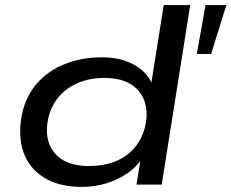

<svg xmlns="http://www.w3.org/2000/svg" viewBox="-20 -725 909 754"><path d="M301 9Q212 9 153 -27.5Q94 -64 72 -128Q50 -192 66 -275Q82 -349 126.5 -399Q171 -449 237 -474.5Q303 -500 381 -500Q457 -500 511 -468Q565 -436 581 -384L572 -385L623 -705H727L615 0H516L534 -112H543Q521 -73 482.5 -46Q444 -19 397.5 -5Q351 9 301 9ZM329 -73Q387 -73 432.5 -91Q478 -109 508.5 -145Q539 -181 551 -232Q568 -316 525 -367.5Q482 -419 390 -419Q334 -419 288 -400Q242 -381 211.5 -345.5Q181 -310 169 -259Q152 -175 194.5 -124Q237 -73 329 -73ZM753 -513 787 -705H869L809 -513Z"/></svg>

Font: Nunito Sans 10pt Expanded Medium
Style: Italic
Weight: 500
Width: 7
Italic angle: -9°
Designer: Vernon Adams
Foundry: Vernon Adams
Version: Version 3.101;gftools[0.9.27]